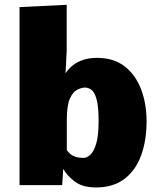

<svg xmlns="http://www.w3.org/2000/svg" viewBox="-20 -782 673 811"><path d="M385.3 9.8Q328.1 9.8 294.9 -15.9Q261.7 -41.5 247.1 -68.8L242.7 0H62.5V-752L261.7 -761.7V-566.9L256.8 -472.7Q269.5 -491.7 288.1 -506.3Q306.6 -521 332.3 -529.3Q357.9 -537.6 390.6 -537.6Q460.4 -537.6 506.6 -501.7Q552.7 -465.8 575.9 -405Q599.1 -344.2 599.1 -269Q599.1 -188 575.9 -125Q552.7 -62 505.4 -26.1Q458 9.8 385.3 9.8ZM334 -115.2Q347.2 -115.2 361.8 -128.7Q376.5 -142.1 386.5 -175.8Q396.5 -209.5 396.5 -269.5Q396.5 -332.5 387.9 -362.8Q379.4 -393.1 366.2 -402.6Q353 -412.1 339.8 -412.1Q324.7 -412.1 306.6 -403.3Q288.6 -394.5 275.4 -366Q262.2 -337.4 262.2 -276.9V-147.5Q268.1 -140.6 275.4 -133.1Q282.7 -125.5 296.4 -120.4Q310.1 -115.2 334 -115.2Z"/></svg>

Font: Comme Black
Style: Regular
Weight: 900
Version: Version 1.000;gftools[0.9.27]